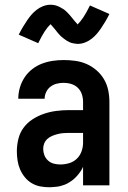

<svg xmlns="http://www.w3.org/2000/svg" viewBox="-20 -781 540 809"><path d="M189 8Q169 8 150 4.5Q131 1 114 -9Q97 -19 84.5 -34.5Q72 -50 64.5 -67.5Q57 -85 54 -104.5Q51 -124 51 -143Q51 -170 57.5 -196Q64 -222 79.5 -243Q95 -264 117.5 -278.5Q140 -293 165 -301.5Q190 -310 216.5 -313.5Q243 -317 269 -317H330V-351Q330 -368 325 -383.5Q320 -399 308.5 -410.5Q297 -422 281 -427Q265 -432 248 -432Q234 -432 219.5 -428.5Q205 -425 193 -416Q181 -407 174.5 -393Q168 -379 168 -365H57Q57 -388 63.5 -411Q70 -434 83 -454Q96 -474 115 -489Q134 -504 156 -512.5Q178 -521 201.5 -524.5Q225 -528 248 -528Q273 -528 298 -524.5Q323 -521 345.5 -511Q368 -501 387 -484.5Q406 -468 418.5 -446.5Q431 -425 436 -400.5Q441 -376 441 -351V0H330V-78Q325 -68 323.5 -65.5Q322 -63 319 -58.5Q316 -54 312.5 -49.5Q309 -45 305.5 -41Q302 -37 298 -33Q294 -29 290 -25.5Q286 -22 281.5 -19Q277 -16 272.5 -13Q268 -10 263 -7.5Q258 -5 253 -3Q248 -1 242.5 0.5Q237 2 232 3.5Q227 5 221.5 5.5Q216 6 210.5 6.5Q205 7 199.5 7.5Q194 8 189 8ZM234 -88Q253 -88 271.5 -93.5Q290 -99 303.5 -112Q317 -125 323.5 -143Q330 -161 330 -180V-221H269Q257 -221 245.5 -220Q234 -219 222.5 -216Q211 -213 200 -208.5Q189 -204 180 -196Q171 -188 166.5 -177Q162 -166 162 -154Q162 -140 167 -127Q172 -114 182.5 -104.5Q193 -95 206.5 -91.5Q220 -88 234 -88ZM307 -596Q303 -596 298 -597Q293 -598 288.5 -598.5Q284 -599 280 -600.5Q276 -602 271.5 -604Q267 -606 263 -608.5Q259 -611 255.5 -613.5Q252 -616 248 -619Q244 -622 240.5 -625Q237 -628 233.5 -631.5Q230 -635 227 -638.5Q224 -642 221.5 -645Q219 -648 216.5 -651.5Q214 -655 210 -659.5Q206 -664 203 -667.5Q200 -671 198 -673.5Q196 -676 193 -679Q181 -668 168.5 -649Q156 -630 141 -599L59 -635Q68 -653 77 -668Q86 -683 94.5 -695.5Q103 -708 112 -718.5Q121 -729 133.5 -739Q146 -749 161.5 -755Q177 -761 193 -761Q197 -761 202 -760.5Q207 -760 211.5 -759Q216 -758 220 -756.5Q224 -755 228.5 -753Q233 -751 237 -748.5Q241 -746 244.5 -744Q248 -742 252 -739Q256 -736 259.5 -732.5Q263 -729 266.5 -725.5Q270 -722 273 -718.5Q276 -715 278.5 -712Q281 -709 283.5 -706Q286 -703 290 -698Q294 -693 297 -689.5Q300 -686 302 -684Q304 -682 307 -678Q319 -690 331.5 -708.5Q344 -727 359 -758L441 -722Q432 -704 423 -689Q414 -674 405.5 -661.5Q397 -649 388 -638.5Q379 -628 366.5 -618Q354 -608 338.5 -602Q323 -596 307 -596Z"/></svg>

Font: Iosevka Julsh Curly
Style: Bold
Weight: 700
Designer: Belleve Invis
Foundry: Belleve Invis
Version: Version 15.0.2; ttfautohint (v1.8.4)